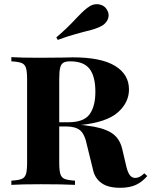

<svg xmlns="http://www.w3.org/2000/svg" viewBox="-20 -880 721 914"><path d="M681 -42Q657 -14 627 0Q597 14 552 14Q495 14 464 -8Q433 -30 424 -67L395 -185Q384 -241 361.5 -259.5Q339 -278 295 -278H262V-106Q262 -68 267.5 -51Q273 -34 288.5 -28Q304 -22 337 -20V0Q280 -3 174 -3Q81 -3 34 0V-20Q68 -22 83 -28Q98 -34 103.5 -51Q109 -68 109 -106V-502Q109 -540 103.5 -557Q98 -574 83 -580Q68 -586 34 -588V-608Q81 -605 168 -605L282 -606Q302 -607 327 -607Q461 -607 527.5 -566.5Q594 -526 594 -454Q594 -392 541 -345Q488 -298 364 -285Q378 -285 393 -282Q465 -274 506.5 -250Q548 -226 561 -174L582 -85Q589 -57 599 -45Q609 -33 624 -33Q645 -33 667 -55ZM262 -502V-298H305Q379 -298 406.5 -336Q434 -374 434 -443Q434 -516 406.5 -552Q379 -588 314 -588Q292 -588 281 -581Q270 -574 266 -556Q262 -538 262 -502ZM441 -860Q457 -860 470.5 -852.5Q484 -845 491 -830Q497 -820 497 -807Q497 -792 488 -778.5Q479 -765 463 -756Q448 -748 428 -741.5Q408 -735 385 -730Q378 -728 340.5 -718Q303 -708 255 -690L248 -702Q297 -743 347 -797Q369 -820 382 -831.5Q395 -843 410 -852Q424 -860 441 -860Z"/></svg>

Font: Playfair Display SC
Style: Bold
Weight: 700
Designer: Claus Eggers Sørensen
Foundry: Claus Eggers Sørensen
Version: Version 1.200; ttfautohint (v1.6)